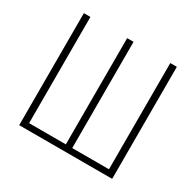

<svg xmlns="http://www.w3.org/2000/svg" viewBox="-157 -913 1115 1091"><g transform="rotate(30 400.0 -367.5)"><path d="M95 0V-735H138V-38H379V-735H421V-38H662V-735H705V0Z"/></g></svg>

Font: Iosevka Aile Extralight
Style: Regular
Weight: 200
Designer: Belleve Invis
Foundry: Belleve Invis
Version: Version 31.1.0; ttfautohint (v1.8.4)